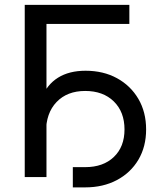

<svg xmlns="http://www.w3.org/2000/svg" viewBox="-20 -748 685 811"><path d="M526.4 -727.5V-647H176.3V0H84.5V-727.5ZM287.6 43.5V-42H339.8Q416 -42 460.9 -85Q505.9 -127.9 505.9 -201.2Q505.9 -275.4 460.7 -319.6Q415.5 -363.8 339.8 -363.8Q263.7 -363.8 219 -317.1Q174.3 -270.5 174.3 -189.9H131.3Q131.3 -274.9 154.8 -332.8Q178.2 -390.6 225.1 -419.9Q272 -449.2 341.3 -449.2Q416.5 -449.2 474.1 -417.7Q531.7 -386.2 564.5 -330.3Q597.2 -274.4 597.2 -201.2Q597.2 -128.4 564.5 -73.2Q531.7 -18.1 473.6 12.7Q415.5 43.5 339.8 43.5Z"/></svg>

Font: Inter 18pt
Style: Regular
Weight: 400
Designer: Rasmus Andersson
Foundry: rsms
Version: Version 4.001;git-66647c0bb